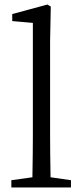

<svg xmlns="http://www.w3.org/2000/svg" viewBox="-20 -827 364 847"><path d="M30 0V-32L123 -45Q125 -163 125 -228V-726L34 -734V-765L189 -807L204 -798L201 -644V-228Q201 -163 203 -45L293 -32V0Z"/></svg>

Font: GenRyuMin TW R
Style: Regular
Weight: 400
Version: Version 1.501;PS 1;hotconv 16.6.51;makeotf.lib2.5.65220